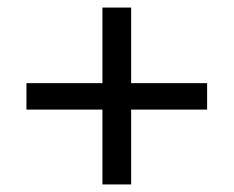

<svg xmlns="http://www.w3.org/2000/svg" viewBox="-20 -585 618 508"><path d="M251 -97V-295H50V-365H251V-565H327V-365H528V-295H327V-97Z"/></svg>

Font: Hedvig Letters Sans
Style: Regular
Weight: 400
Designer: Alexander Örn & Tor Weibull
Foundry: Kanon Foundry
Version: Version 1.000; ttfautohint (v1.8.4.7-5d5b)